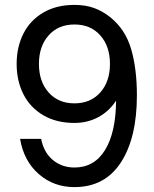

<svg xmlns="http://www.w3.org/2000/svg" viewBox="-20 -752 630 784"><path d="M431 -681Q492 -632 515.5 -551.5Q539 -471 539 -363Q539 -189 473.5 -88.5Q408 12 284 12Q199 12 138 -41.5Q77 -95 62 -185H148Q159 -129 196 -98.5Q233 -68 284 -68Q365 -68 409 -139.5Q453 -211 454 -341Q426 -298 382 -274Q338 -250 284 -250Q210 -250 156.5 -281.5Q103 -313 75.5 -367.5Q48 -422 48 -491Q48 -560 75.5 -614.5Q103 -669 156.5 -700.5Q210 -732 284 -732Q330 -732 365 -719Q400 -706 431 -681ZM284 -330Q350 -330 389.5 -374.5Q429 -419 429 -491Q429 -563 389.5 -607.5Q350 -652 284 -652Q218 -652 178.5 -607.5Q139 -563 139 -491Q139 -419 178.5 -374.5Q218 -330 284 -330Z"/></svg>

Font: Aspekta 400
Style: Regular
Weight: 400
Designer: Ivo Dolenc
Version: Version 2.000